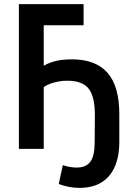

<svg xmlns="http://www.w3.org/2000/svg" viewBox="-20 -725 650 935"><path d="M367 190Q342 190 315.5 185Q289 180 266 171L286 79Q303 85 320 88Q337 91 353 91Q399 91 420 62.5Q441 34 441 -31L442 -165Q442 -255 411.5 -293.5Q381 -332 307 -332Q285 -332 264 -328Q243 -324 225 -317.5Q207 -311 193 -301V0H72V-705H387V-602H193V-405Q210 -415 232 -422.5Q254 -430 279 -433Q304 -436 330 -436Q446 -436 503.5 -370.5Q561 -305 561 -169V-35Q561 38 538.5 88Q516 138 473 164Q430 190 367 190Z"/></svg>

Font: Nunito Sans 10pt Condensed
Style: Bold
Weight: 700
Width: 3
Designer: Vernon Adams
Foundry: Vernon Adams
Version: Version 3.101;gftools[0.9.27]